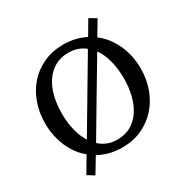

<svg xmlns="http://www.w3.org/2000/svg" viewBox="-185 -903 1101 1136"><g transform="rotate(-30 365.5 -334.5)"><path d="M479 -591.8Q456.5 -610.4 428.2 -620.1Q399.9 -629.9 366.2 -629.9Q312 -629.9 272 -606.4Q231.9 -583 205.6 -542.7Q179.2 -502.4 166.5 -449Q153.8 -395.5 153.8 -335.9Q153.8 -276.4 166.5 -223.6Q179.2 -170.9 205.1 -129.9ZM576.2 -334Q576.2 -398.9 562 -454.6Q547.9 -510.3 519 -550.8Q458.5 -449.2 387.5 -330.1Q316.4 -210.9 242.2 -85Q266.1 -63 296.1 -51Q326.2 -39.1 363.8 -39.1Q418 -39.1 457.8 -63Q497.6 -86.9 523.9 -127.2Q550.3 -167.5 563.2 -220.9Q576.2 -274.4 576.2 -334ZM691.9 -335Q691.9 -262.2 668.5 -198.2Q645 -134.3 602.3 -86.7Q559.6 -39.1 499.5 -11.5Q439.5 16.1 366.2 16.1Q320.8 16.1 280.3 5.9Q239.7 -4.4 205.1 -23.9Q189.5 2.4 174.1 27.8Q158.7 53.2 143.1 79.1L97.2 50.8L160.2 -55.2Q131.3 -78.6 108.9 -109.1Q86.4 -139.6 71 -175.5Q55.7 -211.4 47.4 -251.7Q39.1 -292 39.1 -335.9Q39.1 -409.2 62 -473.1Q85 -537.1 127.4 -584.7Q169.9 -632.3 230.2 -659.7Q290.5 -687 365.2 -687Q407.2 -687 445.1 -677.7Q482.9 -668.5 515.1 -651.9L571.8 -748L619.1 -720.2Q606.4 -698.2 591.6 -673.8Q576.7 -649.4 561 -623Q592.3 -599.1 616.5 -567.9Q640.6 -536.6 657.5 -499.8Q674.3 -462.9 683.1 -421.1Q691.9 -379.4 691.9 -335Z"/></g></svg>

Font: BabelStone Ogham Stemless
Style: Regular
Weight: 400
Designer: Andrew West
Foundry: BabelStone
Version: Version 2.02 March 14, 2022